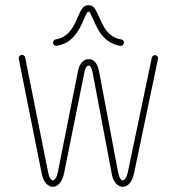

<svg xmlns="http://www.w3.org/2000/svg" viewBox="-20 -702 672 730"><path d="M568.8 -492.2Q574.7 -492.2 578.4 -487.8Q582 -483.4 580.6 -477.5L489.7 -43.5Q484.4 -17.6 472.7 -4.6Q460.9 8.3 446.8 8.3Q432.6 8.3 420.9 -4.4Q409.2 -17.1 404.8 -41.5L332 -426.8Q327.1 -452.6 316.9 -452.6Q312 -452.6 307.6 -446.3Q303.2 -439.9 300.8 -426.8L223.6 -43.5Q218.3 -17.6 206.5 -4.6Q194.8 8.3 181.2 8.3Q167 8.3 155.5 -4.2Q144 -16.6 138.7 -41.5L51.3 -478.5Q50.3 -483.9 54 -488.5Q57.6 -493.2 63.5 -493.2Q67.9 -493.2 71.3 -490.5Q74.7 -487.8 75.7 -483.4L163.1 -46.4Q166 -31.2 171.1 -23.7Q176.3 -16.1 181.2 -16.1Q185.5 -16.1 191.2 -24.2Q196.8 -32.2 200.2 -48.3L276.4 -431.6Q280.8 -453.6 291.5 -465.3Q302.2 -477.1 316.9 -477.1Q332 -477.1 342 -465.6Q352.1 -454.1 356.4 -431.6L429.2 -46.4Q432.1 -31.7 437 -23.9Q441.9 -16.1 446.8 -16.1Q451.7 -16.1 457.3 -24.2Q462.9 -32.2 466.3 -48.3L557.1 -482.4Q558.1 -486.3 561.3 -489.3Q564.5 -492.2 568.8 -492.2ZM451.2 -540Q451.2 -534.7 446.8 -530.8Q442.4 -526.9 437 -527.8Q385.3 -536.1 355.5 -585.4Q345.2 -602.1 332.5 -632.3Q326.2 -646.5 323 -652.1Q319.8 -657.7 316.4 -657.7Q313 -657.7 309.8 -652.1Q306.6 -646.5 300.8 -633.3Q296.4 -622.1 290 -608.6Q283.7 -595.2 275.9 -583.5Q262.2 -561.5 243.2 -547.1Q224.1 -532.7 195.8 -527.8Q190.4 -526.9 186 -530.8Q181.6 -534.7 181.6 -540Q181.6 -544.4 184.6 -548.1Q187.5 -551.8 191.9 -552.2Q231.4 -558.6 255.4 -596.2Q264.2 -609.9 275.4 -636.7Q285.6 -660.6 293.7 -671.4Q301.8 -682.1 316.4 -682.1Q331.1 -682.1 339.1 -671.1Q347.2 -660.2 357.9 -635.3Q367.7 -612.3 376 -598.1Q387.7 -579.6 403.1 -567.6Q418.5 -555.7 440.9 -552.2Q445.8 -551.8 448.5 -548.1Q451.2 -544.4 451.2 -540Z"/></svg>

Font: Velvelyne Light
Style: Regular
Weight: 200
Designer: Manon Van der Borght et Mariel Nils
Foundry: Velvetyne
Version: Version 1.070